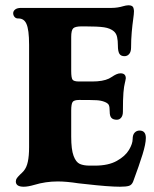

<svg xmlns="http://www.w3.org/2000/svg" viewBox="-20 -698 583 728"><path d="M40 -10Q40 -17 44 -22.5Q48 -28 56 -36Q63 -42 70 -50Q81 -63 85.6 -85Q90.3 -107 90.3 -140V-528Q90.3 -586 80 -608Q71 -628 50 -628H48Q40 -628 35 -634Q30 -640 30 -648Q30 -656 37.5 -662Q45 -668 60 -668H403Q426 -668 449 -675Q453 -676 457.5 -677Q462 -678 467 -678Q483 -678 486 -668Q488 -660 488 -656Q488 -646 485 -625Q482 -604 479.5 -576Q477 -548 477 -518Q477 -502 470 -493.5Q463 -485 452 -485Q438 -485 432.5 -494.5Q427 -504 427 -525Q427 -544 424 -557.5Q421 -571 412 -579Q398 -591 374.5 -594.5Q351 -598 301 -598H290Q265 -598 257.5 -590.5Q250 -583 250 -558V-429Q250 -403 255 -396Q260 -389 280 -389H329Q370 -389 393 -400L405 -407Q412 -412 420.5 -416Q429 -420 437 -420Q457 -420 457 -401L455 -390L454 -386Q450 -371 448 -346.5Q446 -322 446 -274Q446 -260 439.5 -252Q433 -244 423 -244Q409 -244 402.5 -251Q396 -258 396 -274Q396 -293 392.5 -300Q389 -307 376 -312Q363.4 -317 346.2 -318Q329 -319 280 -319Q261 -319 255.5 -311.5Q250 -304 250 -279V-180Q250 -131 259 -107Q268 -83 282.5 -76.5Q297 -70 320 -70H340Q391 -70 423 -88Q455 -106 469 -129.5Q483 -153 483 -171Q483 -187 490.5 -195Q498 -203 509 -203Q533 -203 533 -175Q533 -153 520.5 -112.5Q508 -72 485 -10Q480 3 469.5 6.5Q459.1 10 435 10Q392 10 305 0L277 -3Q232 -10 199 -10Q153 -10 110 3Q86 10 70 10Q40 10 40 -10Z"/></svg>

Font: Raigarh
Style: Regular
Weight: 400
Designer: jaikishan Patel
Foundry: MagicType
Version: Version 1.000;FEAKit 1.0